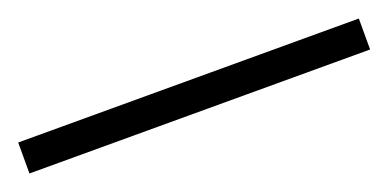

<svg xmlns="http://www.w3.org/2000/svg" viewBox="-21 -917 542 268"><g transform="rotate(-20 250.0 -783.0)"><path d="M503 -760V-806H-3V-760Z"/></g></svg>

Font: Noto Sans Gujarati UI Light
Style: Regular
Weight: 300
Designer: Jelle Bosma - Monotype Design Team, Universal Thirst
Foundry: Monotype Imaging Inc.
Version: Version 2.106